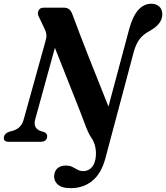

<svg xmlns="http://www.w3.org/2000/svg" viewBox="-39 -740 867 1002"><path d="M635.5 -589.5Q671.5 -720.5 751 -720.5Q776 -720.5 792.2 -705.8Q808.5 -691 808 -664.5Q807.5 -615.5 744.5 -580Q709 -561 690 -536.5Q671 -512 659 -469L510.5 88Q489 166.5 442.2 204.2Q395.5 242 329.5 242Q279.5 242 258.8 219.2Q238 196.5 245.5 166Q249.5 146 265.2 135Q281 124 303 124Q325 124 339 131.2Q353 138.5 366 145.8Q379 153 396.5 153Q418 153 435.5 137.8Q453 122.5 459 91Q463.5 67.5 460.5 40.2Q457.5 13 442.5 -14Q432 -28.5 424.5 -43.8Q417 -59 408.5 -81Q395 -117.5 375.8 -166.8Q356.5 -216 334.2 -271.8Q312 -327.5 289.8 -383.8Q267.5 -440 247.5 -490.5L145.5 -120Q138 -92.5 146 -77.5Q154 -62.5 175 -55.5L191.5 -51Q211 -41.5 206.5 -22.5Q201 0 173.5 0H6.5Q-23.5 0 -18.5 -26.5Q-14.5 -44 9 -52.5L26 -57Q48 -63 63.2 -77.5Q78.5 -92 85.5 -119.5L198.5 -525.5Q204.5 -546 203 -560Q201.5 -574 195 -586.5L165.5 -649Q154.5 -666.5 161.2 -683.2Q168 -700 189 -700H293.5Q308.5 -700 319 -693.8Q329.5 -687.5 337.5 -668.5Q355 -621 378.5 -559.8Q402 -498.5 428.2 -432Q454.5 -365.5 480.2 -301.5Q506 -237.5 527 -184Z"/></svg>

Font: Fraunces 72pt Soft SemiBold
Style: Italic
Weight: 600
Italic angle: -16°
Version: Version 1.000;[b76b70a41]